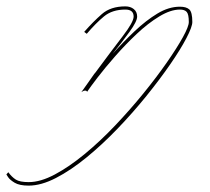

<svg xmlns="http://www.w3.org/2000/svg" viewBox="-289 -279 657 602"><path d="M104 -259Q120 -259 130.5 -250.5Q141 -242 141 -227Q141 -212 117 -179Q93 -146 64 -110Q98 -148 133.5 -181.5Q169 -215 204.5 -236.5Q240 -258 275 -258Q295 -258 304.5 -249.5Q314 -241 314 -210Q314 -195 295.5 -159.5Q277 -124 244.5 -77Q212 -30 170 22Q128 74 80 124Q32 174 -17.5 214.5Q-67 255 -113.5 279Q-160 303 -199 303Q-228 303 -243 294Q-258 285 -263.5 276.5Q-269 268 -269 268L-263 261Q-252 276 -239.5 284Q-227 292 -199 292Q-162 292 -117 268Q-72 244 -23.5 204Q25 164 72 114.5Q119 65 160.5 14Q202 -37 234 -83Q266 -129 284.5 -162.5Q303 -196 303 -210Q303 -234 296.5 -241.5Q290 -249 275 -249Q246 -249 210.5 -227.5Q175 -206 139.5 -172.5Q104 -139 72 -102.5Q40 -66 17 -36Q-6 -6 -16 9Q-16 9 -17 7Q-18 5 -22 5Q-26 5 -30 7.5Q-34 10 -34 10Q-23 -5 -13 -19.5Q-3 -34 7 -48L9 -50Q60 -119 95 -164.5Q130 -210 130 -227Q130 -249 104 -249Q63 -249 37 -227.5Q11 -206 -17 -173L-25 -179Q3 -211 30.5 -235Q58 -259 104 -259Z"/></svg>

Font: Kapakana Light
Style: Regular
Weight: 300
Designer: Kyosuke Nagai
Version: Version 1.000